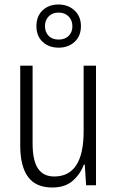

<svg xmlns="http://www.w3.org/2000/svg" viewBox="-20 -875 521 854"><path d="M407 -583V-51H363L357 -143H353Q337 -100 303 -70.5Q269 -41 213 -41Q139 -41 104.5 -88.5Q70 -136 70 -227V-583H125V-237Q125 -161 149 -125.5Q173 -90 221 -90Q352 -90 352 -291V-583ZM241 -663Q198 -663 170 -688.5Q142 -714 142 -759Q142 -803 169.5 -829Q197 -855 240 -855Q283 -855 311.5 -828.5Q340 -802 340 -759Q340 -715 312 -689Q284 -663 241 -663ZM241 -699Q269 -699 285.5 -715.5Q302 -732 302 -758Q302 -785 285 -802Q268 -819 241 -819Q213 -819 196.5 -802Q180 -785 180 -759Q180 -733 196 -716Q212 -699 241 -699Z"/></svg>

Font: Noto Sans Tamil UI Condensed Light
Style: Regular
Weight: 300
Width: 3
Designer: Jelle Bosma - Monotype Design Team
Foundry: Monotype Imaging Inc.
Version: Version 2.004; ttfautohint (v1.8.4.7-5d5b)